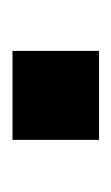

<svg xmlns="http://www.w3.org/2000/svg" viewBox="46 -214 182 315"><g transform="rotate(-90 137.5 -57.0)"><path d="M211 -128H65V14H211Z"/></g></svg>

Font: Spoqa Han Sans Neo Bold
Style: Bold
Weight: 700
Designer: [Spoqa Han Sans Neo] Dong-huui Kim  Younghwa Kang  Yujin Lee  [Noto Sans] Ryoko NISHIZUKA  (kana & ideographs); Paul D. 
Foundry: Spoqa (http://www.spoqa-han-sans.com)
Version: Version 1.000